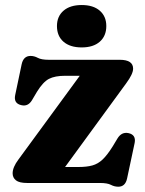

<svg xmlns="http://www.w3.org/2000/svg" viewBox="-20 -710 564 745"><path d="M469.5 -386.5 232.5 -62H284Q316.5 -62 338.2 -68Q360 -74 378 -91Q396 -108 417 -141.5L436 -173Q452 -199 478.5 -193.5Q508.5 -187 502.5 -155.5L473 -17Q466 14.5 439 14.5Q424 14.5 410.2 7.2Q396.5 0 367.5 0H85.5Q55 0 42 -10.2Q29 -20.5 29 -37.5Q29 -61 51.5 -91L289.5 -416H233.5Q193 -416 170 -404Q147 -392 123.5 -354L104 -321Q88.5 -295.5 62.5 -302Q32 -309 39 -341.5L64 -460.5Q71 -493 98.5 -493Q113 -493 126.8 -485.5Q140.5 -478 169.5 -478H444.5Q496.5 -478 496.5 -443.5Q496.5 -423 469.5 -386.5ZM297 -526Q252 -526 226.5 -548Q201 -570 201 -609Q201 -646.5 226.5 -668.5Q252 -690.5 297 -690.5Q342 -690.5 367.2 -668.5Q392.5 -646.5 392.5 -609Q392.5 -570.5 367.2 -548.2Q342 -526 297 -526Z"/></svg>

Font: Fraunces 9pt Soft
Style: Bold
Weight: 700
Version: Version 1.000;[b76b70a41]